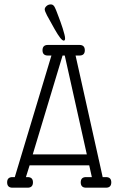

<svg xmlns="http://www.w3.org/2000/svg" viewBox="-20 -874 571 893"><path d="M48.8 -50.3H38.1C21.5 -50.3 13.2 -42.2 13.2 -25.9C13.2 -9.3 21.5 -1 38.1 -1H108.4C125 -1 133.3 -9.3 133.3 -25.9C133.3 -42.2 125 -50.3 108.4 -50.3H100.6L117.7 -105H395L407.2 -50.3H380.4C363.8 -50.3 355.5 -42.2 355.5 -25.9C355.5 -9.3 363.8 -1 380.4 -1H472.7C489.3 -1 497.6 -9.3 497.6 -25.9C497.6 -42.2 489.3 -50.3 472.7 -50.3H457.5L439.5 -131.8C438.8 -132.8 438.3 -134.9 438 -138.2L331.5 -615.7H349.6C366.2 -615.7 374.5 -623.9 374.5 -640.1C374.5 -656.7 366.2 -665 349.6 -665H202.6C186 -665 177.7 -656.7 177.7 -640.1C177.7 -623.9 186 -615.7 202.6 -615.7H219.2ZM271 -615.7H281.2L383.8 -155.8H132.3ZM235.8 -837.9C231.3 -848.3 224.9 -853.5 216.8 -853.5C208.7 -853.5 201.8 -851 196.3 -845.9C190.8 -840.9 188 -835.8 188 -830.6C188 -825.4 191.6 -815.9 198.7 -802.2C205.9 -788.6 217.6 -767.4 233.9 -738.8C254.1 -703 268.2 -685.1 276.4 -685.1C280.6 -685.1 282.7 -688.6 282.7 -695.8C282.7 -700 281.7 -706.3 279.5 -714.6C277.4 -722.9 274.8 -732 271.7 -741.9C268.6 -751.9 265.1 -762.1 261.2 -772.7L250.2 -802.2L241.2 -825.7C238.6 -832.2 236.8 -836.3 235.8 -837.9Z"/></svg>

Font: Nathan
Style: Regular
Weight: 400
Designer: Peter Wiegel
Foundry: Peter Wiegel
Version: Version 1.001 2009